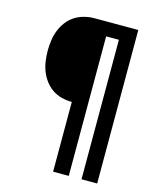

<svg xmlns="http://www.w3.org/2000/svg" viewBox="-111 -812 722 888"><g transform="rotate(15 250.0 -367.5)"><path d="M229 0V-334Q205 -334 180.5 -340Q156 -346 135.5 -360Q115 -374 100 -394Q85 -414 76 -437Q67 -460 63.5 -485Q60 -510 60 -534Q60 -559 63.5 -584Q67 -609 76 -632Q85 -655 100 -675Q115 -695 135.5 -708.5Q156 -722 180.5 -728.5Q205 -735 229 -735H440V0H365V-668H304V0Z"/></g></svg>

Font: Iosevka NFM
Style: Regular
Weight: 400
Monospace: yes
Designer: Belleve Invis
Foundry: Belleve Invis
Version: Version 29.0.4; ttfautohint (v1.8.4);Nerd Fonts 3.3.0